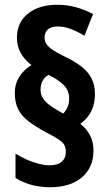

<svg xmlns="http://www.w3.org/2000/svg" viewBox="-20 -782 460 805"><path d="M42 -392Q42 -430 61 -460Q80 -490 112 -509Q82 -532 66.5 -560.5Q51 -589 51 -624Q51 -688 97.5 -725Q144 -762 219 -762Q261 -762 297.5 -752Q334 -742 370 -723L334 -632Q305 -650 276.5 -660.5Q248 -671 223 -671Q195 -671 181 -659Q167 -647 167 -624Q167 -608 175.5 -596Q184 -584 201.5 -572.5Q219 -561 245 -548Q290 -527 319.5 -504.5Q349 -482 363.5 -454Q378 -426 378 -388Q378 -360 371 -337Q364 -314 350.5 -296Q337 -278 317 -263Q344 -241 358 -213.5Q372 -186 372 -151Q372 -80 323.5 -38.5Q275 3 190 3Q148 3 111.5 -7Q75 -17 45 -36V-138Q66 -125 91 -113.5Q116 -102 142 -95.5Q168 -89 187 -89Q222 -89 239 -104Q256 -119 256 -144Q256 -162 250 -173.5Q244 -185 226.5 -197Q209 -209 175 -226Q129 -251 99.5 -273.5Q70 -296 56 -324.5Q42 -353 42 -392ZM150 -406Q150 -388 158 -373.5Q166 -359 182 -346Q198 -333 222 -319L245 -306Q256 -317 263 -332.5Q270 -348 270 -369Q270 -389 262 -405Q254 -421 235.5 -436Q217 -451 184 -468Q168 -460 159 -444Q150 -428 150 -406Z"/></svg>

Font: Noto Sans Display Condensed
Style: Bold
Weight: 700
Width: 3
Designer: Monotype Design Team
Foundry: Monotype Imaging Inc.
Version: Version 2.003